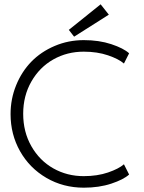

<svg xmlns="http://www.w3.org/2000/svg" viewBox="-20 -858 666 890"><path d="M323.5 -688 299 -719.5 446.5 -838 484.5 -790ZM368 -41.5Q431 -41.5 480.8 -58.5Q530.5 -75.5 554.5 -96.5L578.5 -49Q552.5 -25.5 496 -6.8Q439.5 12 368.5 12Q273 12 195 -33.5Q117 -79 73 -157Q29 -235 29 -329Q29 -399.5 54.8 -462.8Q80.5 -526 125.2 -572Q170 -618 233.5 -645Q297 -672 368.5 -672Q439.5 -672 496 -653.2Q552.5 -634.5 578.5 -611L554.5 -563.5Q530.5 -584.5 480.8 -601.5Q431 -618.5 368 -618.5Q291 -618.5 227.2 -582.5Q163.5 -546.5 125.5 -480.2Q87.5 -414 87.5 -330.5Q87.5 -246.5 125.5 -180Q163.5 -113.5 227.2 -77.5Q291 -41.5 368 -41.5Z"/></svg>

Font: League Spartan Light
Style: Regular
Weight: 277
Foundry: The League of Moveable Type
Version: Version 2.002